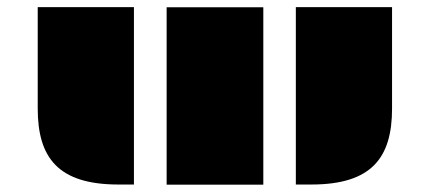

<svg xmlns="http://www.w3.org/2000/svg" viewBox="-20 -518 1207 539"><path d="M810.5 0H854C1023.4 0 1080.6 -75.2 1080.6 -213.4V-498H810.5ZM85.9 -213.4C85.9 -75.2 143.1 0 312.5 0H356V-498H85.9ZM447.8 0.5H719.2V-497.6H447.8Z"/></svg>

Font: Plaster
Style: Regular
Weight: 400
Designer: Eben Sorkin
Foundry: Eben Sorkin
Version: Version 1.007